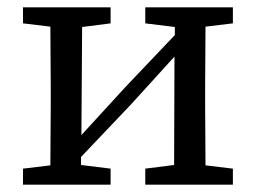

<svg xmlns="http://www.w3.org/2000/svg" viewBox="-20 -506 701 526"><path d="M378 -442V-486H618V-442L543 -433Q543 -394 542.5 -350.5Q542 -307 542 -271V-215Q542 -179 542.5 -135.5Q543 -92 543 -53L618 -44V0H378V-44L457 -54L458 -351L338 -219L202 -76V-54L283 -44V0H43V-44L118 -53Q118 -91 118.5 -135Q119 -179 119 -215V-271Q119 -307 118.5 -351Q118 -395 118 -433L43 -442V-486H283V-442L205 -432L203 -136L324 -268L459 -410V-432Z"/></svg>

Font: Source Serif 4 SmText
Style: Regular
Weight: 400
Designer: Frank Grießhammer
Foundry: Adobe
Version: Version 4.005;hotconv 1.1.0;makeotfexe 2.6.0